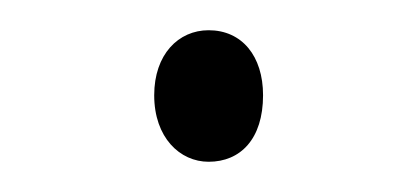

<svg xmlns="http://www.w3.org/2000/svg" viewBox="-20 -671 267 127"><path d="M82 -608C82 -580 99 -564 118 -564C139 -564 154 -579 154 -608C154 -634 140 -651 118 -651C98 -651 82 -635 82 -608Z"/></svg>

Font: Noto Sans Condensed ExtraLight
Style: Regular
Weight: 200
Width: 3
Designer: Monotype Design Team
Foundry: Monotype Imaging Inc.
Version: Version 2.013